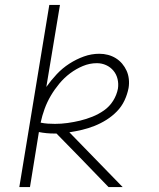

<svg xmlns="http://www.w3.org/2000/svg" viewBox="-20 -755 640 775"><path d="M58 0 179 -735H222L167 -404Q186 -431 209 -455.5Q232 -480 260 -498Q288 -516 318.5 -527Q349 -538 381 -538Q399 -538 416 -533.5Q433 -529 447.5 -520Q462 -511 473 -498Q484 -485 491 -469.5Q498 -454 500 -436Q502 -418 499 -400Q494 -374 482.5 -349.5Q471 -325 452 -305.5Q433 -286 410 -271.5Q387 -257 362 -247Q337 -237 311.5 -231Q286 -225 260 -221L475 0H418L301 -121L208 -216Q206 -216 203.5 -216Q201 -216 199 -216Q183 -216 167.5 -217.5Q152 -219 137 -222L101 0ZM202 -255Q227 -255 252.5 -258.5Q278 -262 303 -268Q328 -274 353 -284Q378 -294 400 -309.5Q422 -325 436.5 -348Q451 -371 456 -397Q459 -417 454.5 -436Q450 -455 438 -469.5Q426 -484 408.5 -492Q391 -500 371 -500Q342 -500 314.5 -488.5Q287 -477 263 -459Q239 -441 219.5 -417.5Q200 -394 185 -368.5Q170 -343 160 -315.5Q150 -288 144 -260Q158 -257 172.5 -256Q187 -255 202 -255Z"/></svg>

Font: Iosevka Curly XLtEx
Style: Italic
Weight: 200
Width: 7
Italic angle: -9°
Monospace: yes
Designer: Belleve Invis
Foundry: Belleve Invis
Version: Version 11.1.0; ttfautohint (v1.8.3)